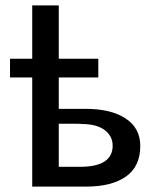

<svg xmlns="http://www.w3.org/2000/svg" viewBox="-20 -689 577 709"><path d="M17 -403V-472H99V-669H197V-472H343V-403H197V-287H297Q390 -287 444 -251.5Q498 -216 498 -150Q498 -74 445 -37Q392 0 300 0H99V-403ZM197 -73H275Q396 -73 396 -151Q396 -186 367.5 -208Q339 -230 287 -231Q277 -232 259 -232H197Z"/></svg>

Font: Coval
Style: Medium
Weight: 500
Foundry: Context Ltd
Version: Version 001.000